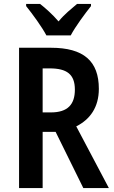

<svg xmlns="http://www.w3.org/2000/svg" viewBox="-20 -957 581 977"><path d="M216 -777H340C363 -821 412 -887 443 -926V-937H372C342 -911 310 -887 278 -848C247 -884 211 -916 184 -937H113V-926C146 -885 194 -819 216 -777ZM239 -714H77V0H197V-286H263L404 0H534L368 -314C438 -349 483 -411 483 -505C483 -646 406 -714 239 -714ZM233 -609C320 -609 361 -579 361 -501C361 -426 325 -385 239 -385H197V-609Z"/></svg>

Font: Noto Sans Telugu Condensed SemiBold
Style: Regular
Weight: 600
Width: 3
Designer: Jelle Bosma - Monotype Design Team
Foundry: Monotype Imaging Inc.
Version: Version 2.005